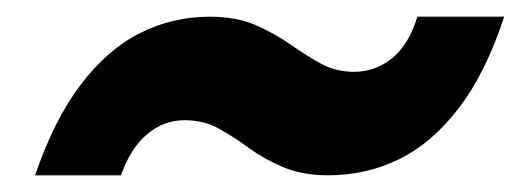

<svg xmlns="http://www.w3.org/2000/svg" viewBox="-20 -433 624 230"><path d="M373 -223Q343 -223 320 -232.5Q297 -242 278.5 -255.5Q260 -269 242 -279Q224 -289 201 -289Q176 -289 156 -272Q136 -255 125 -223H22Q45 -290 77 -332Q109 -374 148 -393.5Q187 -413 231 -413Q263 -413 286 -403Q309 -393 327.5 -380Q346 -367 364 -357Q382 -347 404 -347Q430 -347 450 -363.5Q470 -380 480 -413H584Q562 -346 530 -304Q498 -262 458.5 -242.5Q419 -223 373 -223Z"/></svg>

Font: DM Sans 36pt ExtraBold
Style: Italic
Weight: 800
Italic angle: -10°
Designer: Colophon Foundry, Jonny Pinhorn
Foundry: Colophon Foundry
Version: Version 4.004;gftools[0.9.30]